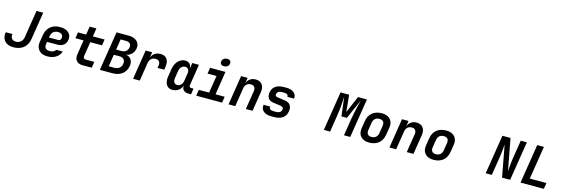

<svg xmlns="http://www.w3.org/2000/svg" viewBox="46 -2117 10107 3458"><g transform="rotate(15 5100.0 -388.0)"><path d="M224 10Q113 10 58.5 -51Q4 -112 21 -216H146Q137 -162 162.5 -130.5Q188 -99 242 -99Q293 -99 329.5 -130.5Q366 -162 375 -215L457 -730H582L500 -215Q482 -108 410 -49Q338 10 224 10Z M855 10Q785 10 737.5 -17.5Q690 -45 669 -94.5Q648 -144 659 -210L680 -340Q697 -445 766.5 -502.5Q836 -560 946 -560Q1013 -560 1061 -537Q1109 -514 1132 -472.5Q1155 -431 1147 -377Q1137 -311 1092.5 -276Q1048 -241 979 -241H785L779 -206Q769 -150 793.5 -121.5Q818 -93 871 -93Q910 -93 940 -106.5Q970 -120 980 -146H1103Q1078 -72 1013 -31Q948 10 855 10ZM798 -325 971 -326Q990 -326 1003.5 -337Q1017 -348 1022 -376Q1028 -415 1002.5 -439.5Q977 -464 930 -464Q876 -464 842.5 -432.5Q809 -401 801 -344Z M1511 0Q1434 0 1396 -44.5Q1358 -89 1370 -165L1413 -437H1261L1278 -550H1430L1455 -705H1581L1556 -550H1775L1757 -437H1538L1495 -168Q1491 -144 1502.5 -128.5Q1514 -113 1537 -113H1700L1683 0Z M1833 0 1949 -730H2173Q2242 -730 2290 -706.5Q2338 -683 2360 -640.5Q2382 -598 2373 -542Q2364 -482 2322.5 -439Q2281 -396 2224 -387L2223 -385Q2285 -377 2316.5 -327Q2348 -277 2337 -208Q2321 -110 2250 -55Q2179 0 2068 0ZM2022 -429H2123Q2172 -429 2205 -455.5Q2238 -482 2246 -528Q2253 -573 2228.5 -599.5Q2204 -626 2154 -626H2053ZM1971 -104H2078Q2132 -104 2168.5 -133.5Q2205 -163 2213 -214Q2221 -265 2194 -296.5Q2167 -328 2113 -328H2006Z M2453 0 2540 -550H2662L2645 -442Q2663 -497 2708 -528.5Q2753 -560 2816 -560Q2900 -560 2938 -506Q2976 -452 2961 -355L2953 -303H2828L2835 -349Q2843 -399 2821 -425.5Q2799 -452 2751 -452Q2702 -452 2671 -422Q2640 -392 2631 -337L2578 0Z M3187 10Q3136 10 3102.5 -16.5Q3069 -43 3055.5 -90.5Q3042 -138 3052 -200L3076 -349Q3086 -412 3115 -459.5Q3144 -507 3186 -533.5Q3228 -560 3278 -560Q3330 -560 3361 -529Q3392 -498 3393 -445H3395L3409 -550H3534L3471 -151Q3468 -132 3478 -121Q3488 -110 3506 -110H3551L3534 0H3481Q3423 0 3391.5 -32.5Q3360 -65 3369 -117L3370 -126Q3353 -65 3303 -27.5Q3253 10 3187 10ZM3249 -98Q3289 -98 3318 -127.5Q3347 -157 3354 -206L3376 -344Q3384 -393 3364.5 -422.5Q3345 -452 3304 -452Q3264 -452 3235.5 -422.5Q3207 -393 3200 -344L3178 -206Q3171 -157 3189.5 -127.5Q3208 -98 3249 -98Z M3630 0 3648 -114H3840L3892 -437H3724L3742 -550H4028L3960 -114H4130L4112 0ZM3976 -642Q3938 -642 3919 -661.5Q3900 -681 3905 -714Q3910 -747 3935.5 -766.5Q3961 -786 3999 -786Q4037 -786 4055.5 -766.5Q4074 -747 4069 -714Q4064 -681 4039 -661.5Q4014 -642 3976 -642Z M4233 0 4320 -550H4442L4425 -445Q4443 -498 4487 -529Q4531 -560 4592 -560Q4673 -560 4713 -506Q4753 -452 4738 -361L4681 0H4556L4611 -346Q4619 -397 4597 -424.5Q4575 -452 4530 -452Q4483 -452 4452 -424Q4421 -396 4412 -344L4358 0Z M5032 9Q4934 9 4883.5 -35.5Q4833 -80 4845 -156H4968Q4963 -124 4984 -107Q5005 -90 5047 -90H5091Q5135 -90 5163 -107.5Q5191 -125 5196 -156Q5201 -186 5186 -200.5Q5171 -215 5136 -220L5003 -238Q4938 -247 4909 -289Q4880 -331 4890 -398Q4903 -477 4961 -518Q5019 -559 5118 -559H5164Q5255 -559 5305 -516Q5355 -473 5346 -405H5222Q5225 -431 5205.5 -446.5Q5186 -462 5149 -462H5103Q5063 -462 5039.5 -445.5Q5016 -429 5011 -401Q5007 -376 5021 -364Q5035 -352 5064 -349L5190 -331Q5265 -322 5296.5 -277.5Q5328 -233 5316 -158Q5289 9 5076 9Z M6010 0 6126 -730H6286L6317 -416L6451 -730H6618L6502 0H6385L6434 -307Q6444 -370 6458 -437.5Q6472 -505 6487 -568.5Q6502 -632 6516 -684L6355 -317H6253L6210 -675Q6208 -606 6200 -510.5Q6192 -415 6175 -307L6127 0Z M6854 10Q6785 10 6738 -17Q6691 -44 6670.5 -92.5Q6650 -141 6660 -206L6682 -344Q6698 -447 6767 -503.5Q6836 -560 6945 -560Q7014 -560 7061 -533Q7108 -506 7129 -457.5Q7150 -409 7139 -345L7117 -206Q7100 -103 7031.5 -46.5Q6963 10 6854 10ZM6872 -99Q6921 -99 6952.5 -126.5Q6984 -154 6992 -206L7014 -344Q7022 -396 6999.5 -423.5Q6977 -451 6927 -451Q6878 -451 6846.5 -423.5Q6815 -396 6807 -344L6785 -206Q6777 -154 6799.5 -126.5Q6822 -99 6872 -99Z M7233 0 7320 -550H7442L7425 -445Q7443 -498 7487 -529Q7531 -560 7592 -560Q7673 -560 7713 -506Q7753 -452 7738 -361L7681 0H7556L7611 -346Q7619 -397 7597 -424.5Q7575 -452 7530 -452Q7483 -452 7452 -424Q7421 -396 7412 -344L7358 0Z M8054 10Q7985 10 7938 -17Q7891 -44 7870.5 -92.5Q7850 -141 7860 -206L7882 -344Q7898 -447 7967 -503.5Q8036 -560 8145 -560Q8214 -560 8261 -533Q8308 -506 8329 -457.5Q8350 -409 8339 -345L8317 -206Q8300 -103 8231.5 -46.5Q8163 10 8054 10ZM8072 -99Q8121 -99 8152.5 -126.5Q8184 -154 8192 -206L8214 -344Q8222 -396 8199.5 -423.5Q8177 -451 8127 -451Q8078 -451 8046.5 -423.5Q8015 -396 8007 -344L7985 -206Q7977 -154 7999.5 -126.5Q8022 -99 8072 -99Z M9028 0 9144 -730H9295L9406 -140Q9408 -172 9412 -215.5Q9416 -259 9420.5 -304Q9425 -349 9431 -384L9486 -730H9600L9484 0H9333L9223 -590Q9221 -561 9217.5 -520Q9214 -479 9209 -436Q9204 -393 9199 -357L9142 0Z M9677 0 9793 -730H9918L9820 -113H10130L10112 0Z"/></g></svg>

Font: JetBrains Mono NL
Style: Bold Italic
Weight: 700
Italic angle: -9°
Designer: Philipp Nurullin, Konstantin Bulenkov
Foundry: JetBrains
Version: Version 2.304; ttfautohint (v1.8.4.7-5d5b)